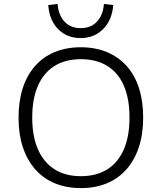

<svg xmlns="http://www.w3.org/2000/svg" viewBox="-20 -955 828 983"><path d="M394 8Q320 8 261 -16.5Q202 -41 160.5 -88Q119 -135 97 -201.5Q75 -268 75 -353Q75 -437 96.5 -503.5Q118 -570 159.5 -617Q201 -664 260 -688.5Q319 -713 394 -713Q468 -713 527 -688.5Q586 -664 628 -617.5Q670 -571 691.5 -504Q713 -437 713 -354Q713 -269 691 -202Q669 -135 627.5 -88Q586 -41 527 -16.5Q468 8 394 8ZM394 -53Q473 -53 528.5 -87.5Q584 -122 613.5 -189Q643 -256 643 -353Q643 -450 614 -516.5Q585 -583 529 -617.5Q473 -652 394 -652Q315 -652 259.5 -617.5Q204 -583 174.5 -516.5Q145 -450 145 -353Q145 -257 174.5 -190Q204 -123 259.5 -88Q315 -53 394 -53ZM393 -760Q324 -760 278.5 -805Q233 -850 227 -929L275 -935Q279 -878 310 -844.5Q341 -811 393 -811Q446 -811 477 -845Q508 -879 512 -935L560 -929Q553 -850 507 -805Q461 -760 393 -760Z"/></svg>

Font: Nunito Sans 9pt Light
Style: Regular
Weight: 300
Version: Version 3.101;gftools[0.9.27]